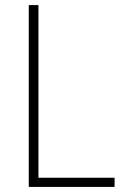

<svg xmlns="http://www.w3.org/2000/svg" viewBox="-20 -785 490 754"><path d="M93 -51H430V-87H131V-765H93Z"/></svg>

Font: Noto Sans Tamil UI SemiCondensed ExtraLight
Style: Regular
Weight: 200
Width: 4
Designer: Jelle Bosma - Monotype Design Team
Foundry: Monotype Imaging Inc.
Version: Version 2.004